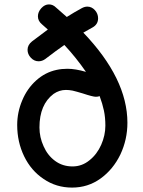

<svg xmlns="http://www.w3.org/2000/svg" viewBox="-20 -840 650 871"><path d="M307 11Q379 11 436 -30Q493 -71 526 -139Q558 -207 558 -283Q558 -483 358 -692L399 -715Q425 -729 425 -757Q425 -778 410.5 -794Q396 -810 376 -810Q364 -810 351 -803Q316 -784 283 -763L234 -806Q220 -820 202 -820Q183 -820 167.5 -803Q152 -786 152 -766Q152 -745 170 -730L197 -706L125 -652Q105 -636 105 -614Q105 -594 120 -578Q135 -562 155 -562Q171 -562 185 -572Q233 -609 272 -636Q325 -579 370 -514Q322 -528 286 -528Q260 -528 237 -523Q185 -512 144 -475Q103 -438 81 -385Q58 -331 58 -273Q58 -196 89.5 -131Q121 -66 178 -28Q235 11 307 11ZM309 -85Q264 -85 230 -110Q196 -135 178 -176Q159 -217 159 -262Q159 -366 223 -414Q249 -432 279 -432Q293 -432 309 -429Q326 -425 356 -416Q401 -401 415 -401Q425 -401 432 -404Q445 -369 451.5 -338Q458 -307 458 -270Q458 -226 439 -183Q420 -140 386 -113Q352 -85 309 -85Z"/></svg>

Font: Balsamiq Sans
Style: Regular
Weight: 400
Designer: Michael Angeles
Foundry: Balsamiq SRL
Version: Version 1.020; ttfautohint (v1.8.4.7-5d5b);gftools[0.9.26]